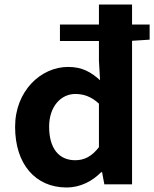

<svg xmlns="http://www.w3.org/2000/svg" viewBox="-20 -818 684 852"><path d="M314 -107C240 -107 198 -161 198 -256C198 -346 251 -401 314 -401C350 -401 385 -390 419 -358V-165C387 -123 353 -107 314 -107ZM246 -636H419V-549L424 -462C384 -498 345 -521 282 -521C162 -521 47 -415 47 -255C47 -91 136 14 276 14C336 14 390 -14 429 -54H433L443 0H566V-637L644 -642V-709H566V-798H419V-709H246Z"/></svg>

Font: Noto Sans CJK TC
Style: Bold
Weight: 700
Designer: Ryoko NISHIZUKA 西塚涼子 (kana, bopomofo & ideographs); Paul D. Hunt (Latin, Greek & Cyrillic); Sandoll Communications 산돌커뮤니
Foundry: Adobe
Version: Version 2.004;hotconv 1.0.118;makeotfexe 2.5.65603